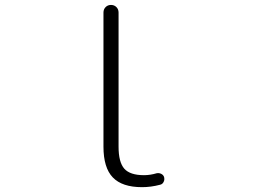

<svg xmlns="http://www.w3.org/2000/svg" viewBox="-20 -774 1040 782"><path d="M558.6 -11.7Q477.5 -11.7 439.5 -51.3Q401.4 -90.8 401.4 -176.8V-722.7Q401.4 -736.3 410.2 -745.1Q418.9 -753.9 432.1 -753.9Q445.3 -753.9 454.1 -745.1Q462.9 -736.3 462.9 -722.7V-176.8Q462.9 -113.3 486.3 -86.9Q509.8 -60.5 566.4 -60.5Q591.8 -60.5 618.2 -68.4Q627.9 -70.3 636.7 -65.9Q645.5 -61.5 648.4 -52.7Q649.4 -48.8 649.4 -44.9Q649.4 -39.1 646.5 -33.2Q641.6 -23.4 631.8 -21.5Q594.7 -11.7 558.6 -11.7Z"/></svg>

Font: Gen Jyuu Gothic L Monospace Light
Style: Regular
Weight: 300
Designer: [Source Han Sans]
Ryoko NISHIZUKA  (kana & ideographs); Paul D. Hunt (Latin, Greek & Cyrillic); Wenlong ZHANG  (bopomofo
Version: Version 1.002.20150607